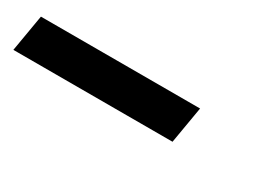

<svg xmlns="http://www.w3.org/2000/svg" viewBox="-46 -27 559 397"><g transform="rotate(30 234.0 171.0)"><path d="M-32 215 -17 127H363L348 215Z"/></g></svg>

Font: Iosevka SS18 Semibold
Style: Italic
Weight: 600
Italic angle: -9°
Monospace: yes
Designer: Belleve Invis
Foundry: Belleve Invis
Version: Version 25.1.1; ttfautohint (v1.8.4)